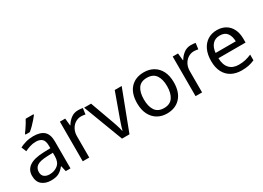

<svg xmlns="http://www.w3.org/2000/svg" viewBox="-17 -1502 3079 2249"><g transform="rotate(-30 1522.0 -378.0)"><path d="M288 -545Q386 -545 433 -502Q480 -459 480 -365V0H416L399 -76H395Q360 -32 321 -11Q282 10 215 10Q142 10 94 -28.5Q46 -67 46 -149Q46 -229 109 -272.5Q172 -316 303 -320L394 -323V-355Q394 -422 365 -448Q336 -474 283 -474Q241 -474 203 -461.5Q165 -449 132 -433L105 -499Q140 -518 188 -531.5Q236 -545 288 -545ZM393 -262 314 -259Q214 -255 175.5 -227Q137 -199 137 -148Q137 -103 164.5 -82Q192 -61 235 -61Q302 -61 347.5 -98.5Q393 -136 393 -214ZM422 -766V-756Q409 -738 384.5 -709.5Q360 -681 331.5 -652.5Q303 -624 279 -606H221V-618Q235 -636 253 -662.5Q271 -689 288 -716.5Q305 -744 316 -766Z M896 -546Q911 -546 928 -544.5Q945 -543 959 -540L948 -459Q935 -462 919 -464Q903 -466 890 -466Q849 -466 813 -443.5Q777 -421 755.5 -380.5Q734 -340 734 -286V0H646V-536H718L728 -438H732Q757 -482 798.5 -514Q840 -546 896 -546Z M1177 0 974 -536H1068L1182 -220Q1190 -198 1199 -171Q1208 -144 1215 -119Q1222 -94 1225 -78H1229Q1232 -94 1240 -119.5Q1248 -145 1257 -171.5Q1266 -198 1274 -220L1388 -536H1482L1278 0Z M2033 -269Q2033 -136 1965.5 -63Q1898 10 1783 10Q1712 10 1656.5 -22.5Q1601 -55 1569 -117.5Q1537 -180 1537 -269Q1537 -402 1603.5 -474Q1670 -546 1786 -546Q1858 -546 1914 -513.5Q1970 -481 2001.5 -419.5Q2033 -358 2033 -269ZM1628 -269Q1628 -174 1665.5 -118.5Q1703 -63 1785 -63Q1866 -63 1904 -118.5Q1942 -174 1942 -269Q1942 -364 1904 -418Q1866 -472 1784 -472Q1702 -472 1665 -418Q1628 -364 1628 -269Z M2422 -546Q2437 -546 2454 -544.5Q2471 -543 2485 -540L2474 -459Q2461 -462 2445 -464Q2429 -466 2416 -466Q2375 -466 2339 -443.5Q2303 -421 2281.5 -380.5Q2260 -340 2260 -286V0H2172V-536H2244L2254 -438H2258Q2283 -482 2324.5 -514Q2366 -546 2422 -546Z M2772 -546Q2840 -546 2890 -516Q2940 -486 2966.5 -431.5Q2993 -377 2993 -304V-251H2626Q2628 -160 2672.5 -112.5Q2717 -65 2797 -65Q2848 -65 2887.5 -74.5Q2927 -84 2969 -102V-25Q2928 -7 2888 1.5Q2848 10 2793 10Q2716 10 2658 -21Q2600 -52 2567.5 -113Q2535 -174 2535 -264Q2535 -352 2564.5 -415Q2594 -478 2647.5 -512Q2701 -546 2772 -546ZM2771 -474Q2708 -474 2671.5 -433.5Q2635 -393 2628 -321H2901Q2900 -389 2869 -431.5Q2838 -474 2771 -474Z"/></g></svg>

Font: Apis
Style: Regular
Weight: 400
Designer: Monotype Design Team
Foundry: Monotype Imaging Inc.
Version: Version 2.000; build 0001